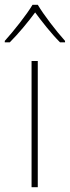

<svg xmlns="http://www.w3.org/2000/svg" viewBox="-42 -783 292 803"><path d="M116 -763H94C70 -722 15 -653 -22 -612V-606H-1C36 -643 77 -693 105 -731C133 -693 172 -643 209 -606H230V-612C193 -653 140 -722 116 -763ZM116 0V-528H90V0Z"/></svg>

Font: Noto Kufi Arabic Thin
Style: Regular
Weight: 100
Designer: Monotype Design Team, David Williams, Khaled Hosny
Foundry: Google LLC
Version: Version 2.109